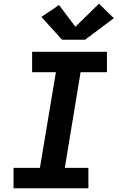

<svg xmlns="http://www.w3.org/2000/svg" viewBox="-20 -1014 640 1034"><path d="M53 0V-110H195L281 -625H153V-735H556V-625H414L329 -110H456V0ZM314 -800 203 -923 298 -987 386 -870 513 -994 593 -916 438 -800Z"/></svg>

Font: Iosevka Curly XBdExObl
Style: Regular
Weight: 800
Width: 7
Italic angle: -9°
Monospace: yes
Designer: Belleve Invis
Foundry: Belleve Invis
Version: Version 11.1.0; ttfautohint (v1.8.3)